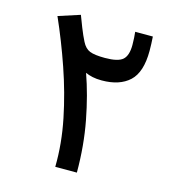

<svg xmlns="http://www.w3.org/2000/svg" viewBox="-106 -792 797 881"><g transform="rotate(15 293.0 -352.0)"><path d="M236.8 0Q238.8 -110.8 215.3 -225.6Q191.9 -340.3 152.8 -453.4Q113.8 -566.4 67.4 -670.9L169.9 -704.1Q183.1 -669.4 190.9 -649.4Q198.7 -629.4 204.8 -616.2Q210.9 -603 217.8 -588.9Q232.4 -559.6 255.6 -550.5Q278.8 -541.5 327.1 -541.5Q389.6 -541.5 411.9 -561.5Q434.1 -581.5 434.1 -631.8Q434.1 -651.4 433.1 -664.8Q432.1 -678.2 430.7 -693.4H514.6Q515.6 -679.7 516.4 -659.2Q517.1 -638.7 517.1 -626Q517.1 -523.9 470.7 -481Q424.3 -438 339.4 -438Q314.9 -438 295.9 -442.1Q276.9 -446.3 261.7 -453.1Q295.4 -358.4 317.4 -243.4Q339.4 -128.4 339.4 0Z"/></g></svg>

Font: CaskaydiaCove NFP
Style: Regular
Weight: 400
Designer: Aaron Bell
Foundry: Saja Typeworks
Version: Version 2111.001; VTT 6.35;Nerd Fonts 3.1.1